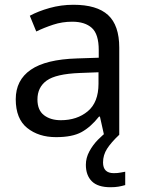

<svg xmlns="http://www.w3.org/2000/svg" viewBox="-20 -565 601 805"><path d="M288 -545Q386 -545 433 -502Q480 -459 480 -365V0H416L399 -76H395Q360 -32 321.5 -11Q283 10 215 10Q142 10 94 -28.5Q46 -67 46 -149Q46 -229 109 -272.5Q172 -316 303 -320L394 -323V-355Q394 -422 365 -448Q336 -474 283 -474Q241 -474 203 -461.5Q165 -449 132 -433L105 -499Q140 -518 188 -531.5Q236 -545 288 -545ZM314 -259Q214 -255 175.5 -227Q137 -199 137 -148Q137 -103 164.5 -82Q192 -61 235 -61Q303 -61 348 -98.5Q393 -136 393 -214V-262ZM412 116Q412 161 457 161Q474 161 485.5 158.5Q497 156 505 155V211Q491 215 477 217.5Q463 220 443 220Q390 220 365 195Q340 170 340 126Q340 97 354.5 70Q369 43 390.5 21Q412 -1 432 -15L480 0Q446 32 429 58.5Q412 85 412 116Z"/></svg>

Font: Noto Sans Linear A
Style: Regular
Weight: 400
Designer: Monotype Design Team
Foundry: Monotype Imaging Inc.
Version: Version 2.002; ttfautohint (v1.8.4.7-5d5b)